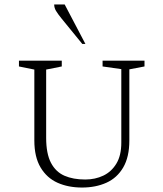

<svg xmlns="http://www.w3.org/2000/svg" viewBox="-20 -832 733 861"><path d="M348 9Q286 9 238 -12.5Q190 -34 162 -81Q134 -128 134 -202V-520L65 -534V-560H257V-534L187 -520V-214Q187 -143 208.5 -102Q230 -61 269 -44Q308 -27 362 -27Q407 -27 443.5 -44.5Q480 -62 502 -98.5Q524 -135 524 -192V-522L440 -534V-560H628V-534L560 -521V-202Q560 -128 532.5 -81Q505 -34 457 -12.5Q409 9 348 9ZM349 -635 256 -749Q239 -770 231 -783.5Q223 -797 223 -812H270L363 -635Z"/></svg>

Font: Spectral SC ExtraLight
Style: Regular
Weight: 275
Designer: Jean-Baptiste Levee
Foundry: Production Type
Version: Version 2.001